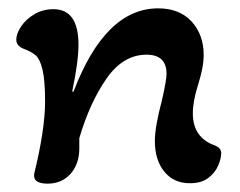

<svg xmlns="http://www.w3.org/2000/svg" viewBox="-20 -429 576 460"><path d="M62 -13Q88 -119 88 -186Q88 -236 82 -261.5Q76 -287 66 -296Q56 -305 37 -312Q19 -319 19 -334Q19 -348 30.5 -365.5Q42 -383 62.5 -395Q83 -407 108 -407Q168 -407 168 -322Q168 -281 153 -210L156 -209Q232 -409 359 -409Q410 -409 439 -377.5Q468 -346 468 -297Q468 -268 454 -224Q442 -186 442 -157Q442 -99 496 -80Q510 -74 510 -62Q510 -50 503 -33Q496 -16 479.5 -3Q463 10 435 10Q396 10 373.5 -18Q351 -46 351 -91Q351 -125 368 -189Q379 -237 379 -252Q379 -298 331 -298Q275 -298 235 -240.5Q195 -183 170 -98V-74Q170 -36 149 -12.5Q128 11 94 11Q58 11 62 -13Z"/></svg>

Font: AkayaTelivigala
Style: Regular
Weight: 400
Designer: Vaishnavi Murthy Yerkadithaya ( vaishnavimurthy@gmail.com ), Juan Luis Blanco Aristondo ( juan@blancoletters.com )
Version: Version 1.000